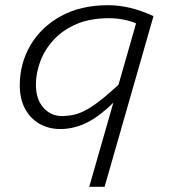

<svg xmlns="http://www.w3.org/2000/svg" viewBox="-20 -488 654 738"><path d="M323 230 507 -412 542 -426H570L382 230ZM528 -386Q497 -403 465 -410.5Q433 -418 399 -418Q326 -418 273 -395Q220 -372 185.5 -334Q151 -296 134.5 -251Q118 -206 118 -163Q118 -107 146.5 -74.5Q175 -42 218 -42Q242 -42 266 -47.5Q290 -53 318.5 -69.5Q347 -86 386 -118.5Q425 -151 480 -205L456 -135Q383 -55 327 -23.5Q271 8 212 8Q166 8 130.5 -13Q95 -34 75.5 -71.5Q56 -109 56 -160Q56 -244 97 -314Q138 -384 214 -426Q290 -468 396 -468Q480 -468 570 -426Z"/></svg>

Font: Intel One Mono Light
Style: Italic
Weight: 300
Italic angle: -16°
Monospace: yes
Designer: Fred Shallcrass
Foundry: Frere-Jones Type LLC
Version: Version 1.004